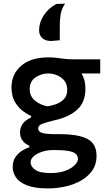

<svg xmlns="http://www.w3.org/2000/svg" viewBox="-20 -821 585 1044"><path d="M242.5 203.5Q168 203.5 125.8 186.5Q83.5 169.5 66.2 142.8Q49 116 49 87.5Q49 54 65 31.8Q81 9.5 102.5 -3Q124 -15.5 139.5 -20.5V-29Q131.5 -31.5 119.5 -39.8Q107.5 -48 98.2 -63.2Q89 -78.5 89 -101.5Q89 -127 103.2 -147.5Q117.5 -168 149 -182V-190.5Q132 -197.5 106.8 -215.5Q81.5 -233.5 62 -265.2Q42.5 -297 42.5 -346Q42.5 -417.5 95 -463.2Q147.5 -509 243.5 -509Q268.5 -509 287.5 -506.5Q306.5 -504 327 -501.5Q347.5 -498.5 377.5 -498.5H525V-421.5H423.5Q444.5 -387 444.5 -339.5Q444.5 -264 399.2 -224.2Q354 -184.5 282.5 -168.5Q234 -157 210.8 -148.2Q187.5 -139.5 187.5 -122.5Q187.5 -104.5 210 -98Q232.5 -91.5 283.5 -91.5H304.5Q405 -91.5 455 -65.8Q505 -40 505 27Q505 73 481.5 106.5Q458 140 419.5 161.5Q381 183 334.8 193.2Q288.5 203.5 242.5 203.5ZM239 -243Q260 -246 284.8 -254.8Q309.5 -263.5 327.5 -282Q345.5 -300.5 345.5 -331.5Q345.5 -363 329.5 -382.8Q313.5 -402.5 289.8 -412Q266 -421.5 242 -421.5Q204 -421.5 172.8 -400Q141.5 -378.5 141.5 -337Q141.5 -296.5 171.5 -272.8Q201.5 -249 239 -243ZM253.5 120Q304 120 337.5 106.8Q371 93.5 387.5 75.8Q404 58 404 44.5Q404 28.5 394 17.5Q384 6.5 356.5 0.8Q329 -5 277 -5H259.5Q233 -4 207 4.8Q181 13.5 163.8 28.2Q146.5 43 146.5 62Q146.5 84 171 102Q195.5 120 253.5 120ZM254.5 -598Q223.5 -599.5 208 -615.5Q192.5 -631.5 192.5 -656Q192.5 -698 217.5 -736.8Q242.5 -775.5 285.5 -799.5L334 -801Q314.5 -772 309.8 -743.8Q305 -715.5 305 -676V-602Z"/></svg>

Font: Heraclito Medium
Style: Regular
Weight: 500
Designer: Kostas Bartsokas (font) & Cristiano Sobral (main changes)
Foundry: Kostas Bartsokas (font) & Cristiano Sobral (main changes)
Version: Version 1.00;July 8, 2020;FontCreator 13.0.0.2655 64-bit